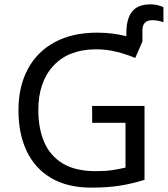

<svg xmlns="http://www.w3.org/2000/svg" viewBox="-20 -858 776 888"><path d="M677.2 -837.9Q695.8 -837.9 710.7 -833.7Q725.6 -829.6 735.8 -825.2V-754.9Q729.5 -757.8 715.3 -761.2Q701.2 -764.6 685.1 -764.6Q638.7 -764.6 638.7 -717.8V-666L605.5 -589.8Q567.9 -606 521.2 -617.9Q474.6 -629.9 424.3 -629.9Q297.9 -629.9 227.5 -554.4Q157.2 -479 157.2 -348.6Q157.2 -265.1 184.1 -201.7Q210.9 -138.2 269.5 -102.3Q328.1 -66.4 422.9 -66.4Q469.2 -66.4 501.7 -71.5Q534.2 -76.7 560.5 -83V-290H406.2V-368.2H648.4V-26.4Q591.8 -8.3 533.9 0.7Q476.1 9.8 401.9 9.8Q293 9.8 217.8 -33.9Q142.6 -77.6 104 -158Q65.4 -238.3 65.4 -348.6Q65.4 -457.5 108.4 -538.1Q151.4 -618.7 232.9 -662.8Q314.5 -707 429.2 -707Q500.5 -707 564.5 -690.4V-707Q564.5 -770 590.6 -804Q616.7 -837.9 677.2 -837.9Z"/></svg>

Font: Lunasima
Style: Regular
Weight: 400
Designer: The DocRepair Project, Monotype Design Team
Foundry: Google
Version: Version 2.009